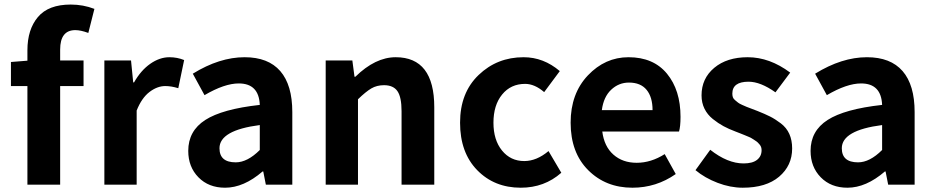

<svg xmlns="http://www.w3.org/2000/svg" viewBox="-20 -832 4212 865"><path d="M405.3 -792 377.9 -683.6Q343.8 -696.3 319.3 -696.3Q251 -696.3 251 -608.4V-559.6H356.4V-444.3H251V0H103.5V-444.3H29.3V-552.7L103.5 -558.6V-605.5Q103.5 -699.2 150.9 -755.4Q198.2 -811.5 298.8 -811.5Q354.5 -811.5 405.3 -792Z M450.2 0V-559.6H570.3L580.1 -460.9H584Q614.3 -514.6 656.7 -544.4Q699.2 -574.2 743.2 -574.2Q778.3 -574.2 809.6 -561.5L783.2 -434.6Q752 -444.3 724.6 -444.3Q688.5 -444.3 653.3 -417.5Q618.2 -390.6 595.7 -334V0Z M994.1 13.7Q919.9 13.7 874 -33.2Q828.1 -80.1 828.1 -152.3Q828.1 -242.2 904.8 -291.5Q981.4 -340.8 1150.4 -359.4Q1146.5 -456.1 1055.7 -456.1Q991.2 -456.1 901.4 -403.3L848.6 -500Q968.8 -574.2 1082 -574.2Q1188.5 -574.2 1242.7 -511.7Q1296.9 -449.2 1296.9 -327.1V0H1177.7L1166 -59.6H1163.1Q1078.1 13.7 994.1 13.7ZM1042 -100.6Q1094.7 -100.6 1150.4 -156.2V-268.6Q968.8 -245.1 968.8 -164.1Q968.8 -100.6 1042 -100.6Z M1447.3 0V-559.6H1567.4L1577.1 -486.3H1581.1Q1670.9 -574.2 1762.7 -574.2Q1936.5 -574.2 1936.5 -348.6V0H1789.1V-331.1Q1789.1 -394.5 1770.5 -421.4Q1752 -448.2 1710 -448.2Q1677.7 -448.2 1652.8 -433.6Q1627.9 -418.9 1592.8 -384.8V0Z M2326.2 13.7Q2207 13.7 2129.9 -65.4Q2052.7 -144.5 2052.7 -279.3Q2052.7 -414.1 2136.2 -494.1Q2219.7 -574.2 2338.9 -574.2Q2428.7 -574.2 2502 -511.7L2431.6 -417Q2388.7 -454.1 2345.7 -454.1Q2281.2 -454.1 2242.2 -406.2Q2203.1 -358.4 2203.1 -279.3Q2203.1 -201.2 2241.7 -153.8Q2280.3 -106.4 2341.8 -106.4Q2397.5 -106.4 2451.2 -151.4L2508.8 -53.7Q2432.6 13.7 2326.2 13.7Z M2829.1 13.7Q2709 13.7 2629.9 -65.4Q2550.8 -144.5 2550.8 -279.3Q2550.8 -410.2 2628.4 -492.2Q2706.1 -574.2 2811.5 -574.2Q2923.8 -574.2 2984.9 -500Q3045.9 -425.8 3045.9 -305.7Q3045.9 -261.7 3039.1 -239.3H2693.4Q2702.1 -171.9 2743.7 -135.3Q2785.2 -98.6 2848.6 -98.6Q2913.1 -98.6 2974.6 -137.7L3024.4 -47.9Q2936.5 13.7 2829.1 13.7ZM2691.4 -335.9H2919.9Q2919.9 -394.5 2893.1 -427.2Q2866.2 -460 2813.5 -460Q2767.6 -460 2733.4 -427.7Q2699.2 -395.5 2691.4 -335.9Z M3326.2 13.7Q3270.5 13.7 3212.9 -8.3Q3155.3 -30.3 3113.3 -65.4L3179.7 -157.2Q3257.8 -95.7 3330.1 -95.7Q3370.1 -95.7 3390.6 -111.8Q3411.1 -127.9 3411.1 -155.3Q3411.1 -162.1 3409.2 -168.5Q3407.2 -174.8 3402.8 -180.2Q3398.4 -185.5 3394 -189.9Q3389.6 -194.3 3380.9 -199.7Q3372.1 -205.1 3367.2 -208.5Q3362.3 -211.9 3350.1 -216.8Q3337.9 -221.7 3332.5 -224.1Q3327.1 -226.6 3313 -231.9Q3298.8 -237.3 3293.9 -239.3Q3262.7 -251 3239.3 -263.7Q3215.8 -276.4 3191.4 -295.9Q3167 -315.4 3153.8 -342.3Q3140.6 -369.1 3140.6 -402.3Q3140.6 -478.5 3197.8 -526.4Q3254.9 -574.2 3348.6 -574.2Q3447.3 -574.2 3540 -504.9L3473.6 -416Q3406.2 -463.9 3352.5 -463.9Q3279.3 -463.9 3279.3 -410.2Q3279.3 -401.4 3281.7 -394Q3284.2 -386.7 3292 -380.4Q3299.8 -374 3305.2 -369.6Q3310.5 -365.2 3323.7 -359.4Q3336.9 -353.5 3343.8 -350.6Q3350.6 -347.7 3368.2 -341.3Q3385.7 -335 3392.6 -332Q3426.8 -318.4 3449.2 -307.1Q3471.7 -295.9 3497.6 -276.4Q3523.4 -256.8 3536.1 -228.5Q3548.8 -200.2 3548.8 -163.1Q3548.8 -85.9 3490.2 -36.1Q3431.6 13.7 3326.2 13.7Z M3797.9 13.7Q3723.6 13.7 3677.7 -33.2Q3631.8 -80.1 3631.8 -152.3Q3631.8 -242.2 3708.5 -291.5Q3785.2 -340.8 3954.1 -359.4Q3950.2 -456.1 3859.4 -456.1Q3794.9 -456.1 3705.1 -403.3L3652.3 -500Q3772.5 -574.2 3885.7 -574.2Q3992.2 -574.2 4046.4 -511.7Q4100.6 -449.2 4100.6 -327.1V0H3981.4L3969.7 -59.6H3966.8Q3881.8 13.7 3797.9 13.7ZM3845.7 -100.6Q3898.4 -100.6 3954.1 -156.2V-268.6Q3772.5 -245.1 3772.5 -164.1Q3772.5 -100.6 3845.7 -100.6Z"/></svg>

Font: Nasu
Style: Bold
Weight: 700
Designer: Ryoko NISHIZUKA (kana &amp; ideographs); Paul D. Hunt (Latin, Greek &amp; Cyrillic); Wenlong ZHANG (bopomofo); Sandoll C
Version: Version 2014.1215